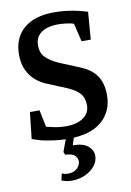

<svg xmlns="http://www.w3.org/2000/svg" viewBox="-93 -686 660 964"><g transform="rotate(-10 237.0 -204.0)"><path d="M212 10Q171 10 121.5 2.5Q72 -5 31 -21L46 -156H95L113 -69Q129 -65 155.5 -59.5Q182 -54 213 -54Q268 -54 301 -77Q334 -100 334 -140Q334 -178 313.5 -201Q293 -224 247 -243L148 -284Q122 -295 98 -315.5Q74 -336 58 -369Q42 -402 42 -449Q42 -533 96.5 -580.5Q151 -628 251 -628Q294 -628 337 -621Q380 -614 421 -601L410 -461H363L341 -554Q328 -559 303 -562Q278 -565 260 -565Q228 -565 201.5 -556Q175 -547 159.5 -528Q144 -509 144 -477Q144 -438 168 -415Q192 -392 233 -374L330 -334Q389 -311 415.5 -272Q442 -233 442 -173Q442 -90 384 -40Q326 10 212 10ZM195 220Q181 220 168 217.5Q155 215 142 210L150 175Q158 179 165 180.5Q172 182 180 182Q211 182 228 165.5Q245 149 245 129Q245 113 231.5 100Q218 87 183 86L177 71L205 -6H245L229 46Q281 46 306 67Q331 88 331 117Q331 145 312 168.5Q293 192 262 206Q231 220 195 220Z"/></g></svg>

Font: Manuale SemiBold
Style: Regular
Weight: 600
Version: Version 1.002